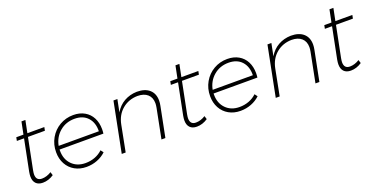

<svg xmlns="http://www.w3.org/2000/svg" viewBox="-26 -1260 3659 1885"><g transform="rotate(-20 1803.5 -317.5)"><path d="M140 -147Q135 -120 135 -105Q135 -40 195 -40Q245 -40 294 -71L305 -36Q250 1 190 1Q144 1 119 -24.5Q94 -50 94 -98Q94 -118 99 -146L164 -472H89L96 -508H171L197 -637H238L212 -508H389L382 -472H205Z M454 -249V-236Q454 -147 508 -92Q562 -37 650 -37Q703 -37 749 -54.5Q795 -72 829 -105L851 -76Q812 -39 759 -18.5Q706 2 647 2Q578 2 525 -28Q472 -58 442.5 -112Q413 -166 413 -235Q413 -316 450.5 -381.5Q488 -447 552.5 -484.5Q617 -522 695 -522Q762 -522 812 -493.5Q862 -465 888.5 -413.5Q915 -362 915 -294Q915 -272 912 -249ZM458 -286H878Q880 -376 831 -429.5Q782 -483 694 -483Q604 -483 539.5 -428.5Q475 -374 458 -286Z M1537 -367Q1537 -342 1531 -313L1469 0H1428L1489 -309Q1494 -336 1494 -355Q1494 -415 1456.5 -448.5Q1419 -482 1351 -482Q1259 -480 1192.5 -424.5Q1126 -369 1107 -272L1054 0H1013L1116 -521H1157L1131 -391Q1168 -454 1227 -487.5Q1286 -521 1360 -523Q1444 -523 1490.5 -482Q1537 -441 1537 -367Z M1749 -147Q1744 -120 1744 -105Q1744 -40 1804 -40Q1854 -40 1903 -71L1914 -36Q1859 1 1799 1Q1753 1 1728 -24.5Q1703 -50 1703 -98Q1703 -118 1708 -146L1773 -472H1698L1705 -508H1780L1806 -637H1847L1821 -508H1998L1991 -472H1814Z M2063 -249V-236Q2063 -147 2117 -92Q2171 -37 2259 -37Q2312 -37 2358 -54.5Q2404 -72 2438 -105L2460 -76Q2421 -39 2368 -18.5Q2315 2 2256 2Q2187 2 2134 -28Q2081 -58 2051.5 -112Q2022 -166 2022 -235Q2022 -316 2059.5 -381.5Q2097 -447 2161.5 -484.5Q2226 -522 2304 -522Q2371 -522 2421 -493.5Q2471 -465 2497.5 -413.5Q2524 -362 2524 -294Q2524 -272 2521 -249ZM2067 -286H2487Q2489 -376 2440 -429.5Q2391 -483 2303 -483Q2213 -483 2148.5 -428.5Q2084 -374 2067 -286Z M3146 -367Q3146 -342 3140 -313L3078 0H3037L3098 -309Q3103 -336 3103 -355Q3103 -415 3065.5 -448.5Q3028 -482 2960 -482Q2868 -480 2801.5 -424.5Q2735 -369 2716 -272L2663 0H2622L2725 -521H2766L2740 -391Q2777 -454 2836 -487.5Q2895 -521 2969 -523Q3053 -523 3099.5 -482Q3146 -441 3146 -367Z M3358 -147Q3353 -120 3353 -105Q3353 -40 3413 -40Q3463 -40 3512 -71L3523 -36Q3468 1 3408 1Q3362 1 3337 -24.5Q3312 -50 3312 -98Q3312 -118 3317 -146L3382 -472H3307L3314 -508H3389L3415 -637H3456L3430 -508H3607L3600 -472H3423Z"/></g></svg>

Font: TypoPRO Montserrat
Style: Italic
Weight: 275
Italic angle: -11.3°
Designer: Julieta Ulanovsky
Foundry: Julieta Ulanovsky
Version: Version 6.001